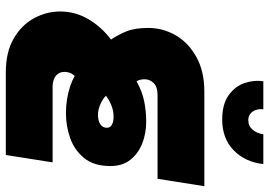

<svg xmlns="http://www.w3.org/2000/svg" viewBox="-156 -792 948 677"><g transform="rotate(90 318.5 -454.0)"><path d="M236 0Q164 0 116 -28Q68 -56 44.5 -100Q21 -144 21 -191Q21 -245 48 -291Q75 -337 120 -371Q103 -396 91 -425.5Q79 -455 79 -502Q79 -554 105 -599Q131 -644 181.5 -672Q232 -700 303 -700H637L611 -535H315Q287 -535 273.5 -521.5Q260 -508 260 -489Q260 -482 261.5 -475Q263 -468 267 -461Q303 -481 338 -488Q373 -495 409 -495Q451 -495 486.5 -481Q522 -467 544 -439Q566 -411 566 -369Q566 -311 538 -276.5Q510 -242 467.5 -227Q425 -212 380 -212Q354 -212 329.5 -216Q305 -220 284.5 -227Q264 -234 248 -243Q239 -232 236.5 -223.5Q234 -215 234 -207Q234 -194 240.5 -184.5Q247 -175 259 -170Q271 -165 287 -165H553L527 0ZM385 -325Q407 -325 419 -333.5Q431 -342 431 -356Q431 -368 420.5 -374Q410 -380 392 -380Q371 -380 351.5 -372Q332 -364 318 -353Q329 -342 348 -333.5Q367 -325 385 -325ZM402 -763Q348 -763 316.5 -785.5Q285 -808 273.5 -841.5Q262 -875 267 -908H366Q364 -893 368.5 -881Q373 -869 382 -862Q391 -855 404 -855Q425 -855 438 -870.5Q451 -886 454 -908H559Q552 -844 510.5 -803.5Q469 -763 402 -763Z"/></g></svg>

Font: MuseoModerno Thin Black
Style: Italic
Weight: 900
Italic angle: -9°
Version: Version 1.003